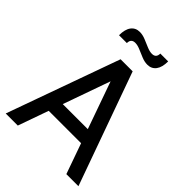

<svg xmlns="http://www.w3.org/2000/svg" viewBox="-254 -1008 1124 1124"><g transform="rotate(45 308.0 -446.5)"><path d="M458 -189H158V-275H458ZM294 -607H322L107 0H7L258 -700H358L609 0H509ZM391 -788Q368 -788 342.8 -798.2Q317.5 -808.5 293.8 -818.8Q270 -829 251 -829Q217 -829 217 -793H152Q152 -842 171.2 -867.5Q190.5 -893 225 -893Q248 -893 273.2 -882.8Q298.5 -872.5 322.2 -862.2Q346 -852 365 -852Q399 -852 399 -888H464Q464 -839.5 444.8 -813.8Q425.5 -788 391 -788Z"/></g></svg>

Font: Cabin Resolve
Style: Regular-Resolve
Weight: 400
Designer: Pablo Impallari
Foundry: Pablo Impallari. http://www.impallari.com Igino Marini. http://www.ikern.com
Version: Version 3.001